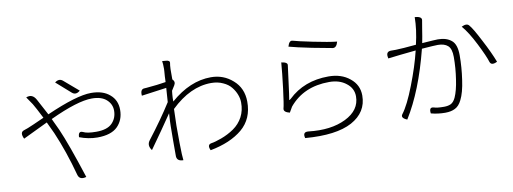

<svg xmlns="http://www.w3.org/2000/svg" viewBox="-64 -1148 4127 1545"><g transform="rotate(-10 2000.0 -376.0)"><path d="M607 -665Q571 -634 541 -660L423 -764Q459 -792 489 -766L607 -665ZM173 -686Q226 -708 256 -650Q314 -543 325 -521Q574 -631 692 -631Q789 -631 844 -583Q900 -536 900 -457Q900 -374 847 -321Q794 -269 682 -269Q610 -269 536 -297Q537 -349 574 -333Q605 -316 681 -316Q771 -316 811 -357Q851 -398 851 -459Q851 -512 810 -549Q769 -586 691 -586Q574 -586 345 -479Q352 -465 359 -449Q367 -433 376 -413Q385 -394 390 -383Q445 -259 538 28Q483 44 470 0Q416 -201 346 -363Q316 -429 301 -459Q105 -365 99 -362Q72 -417 110 -429L144 -441Q175 -453 281 -501Q235 -592 216 -623L173 -686Z M1305 -719Q1305 -762 1301 -784L1325 -782Q1365 -781 1361 -758Q1354 -725 1356 -625Q1380 -602 1363 -575L1338 -535Q1337 -525 1335 -507L1333 -475V-448Q1493 -588 1664 -588Q1767 -588 1842 -521Q1918 -455 1919 -345Q1920 -204 1823 -122Q1726 -41 1561 -10Q1538 -59 1579 -65Q1604 -68 1660 -88Q1717 -109 1765 -142Q1814 -176 1842 -228Q1870 -281 1869 -346Q1869 -377 1857 -409Q1845 -442 1821 -472Q1797 -503 1754 -522Q1712 -542 1658 -542Q1487 -542 1328 -388Q1324 -290 1324 -251Q1324 -85 1327 -20L1329 6Q1331 23 1331 31Q1274 31 1277 -19Q1277 -66 1277 -136Q1278 -206 1278 -256Q1278 -286 1283 -361Q1202 -241 1096 -93Q1063 -136 1092 -174Q1207 -323 1288 -451L1296 -566L1092 -538Q1087 -593 1124 -593L1139 -594Q1234 -602 1299 -613Q1300 -634 1301 -660L1304 -700Q1305 -714 1305 -719Z M2322 -722Q2336 -772 2364 -763Q2396 -753 2522 -727Q2648 -701 2715 -694Q2702 -645 2671 -649Q2633 -655 2506 -680Q2379 -706 2322 -722ZM2243 -607Q2296 -600 2291 -575Q2289 -562 2274 -444Q2259 -326 2254 -301Q2253 -292 2267 -305Q2397 -430 2597 -430Q2702 -430 2770 -374Q2839 -319 2839 -232Q2839 -95 2709 -24Q2579 46 2327 26Q2312 -27 2362 -22Q2544 -1 2666 -61Q2788 -121 2788 -234Q2788 -300 2733 -342Q2679 -385 2595 -385Q2386 -385 2267 -242L2241 -197Q2191 -209 2196 -237Q2205 -269 2221 -397Q2237 -526 2243 -607Z M3325 -514Q3184 -500 3097 -489L3094 -507Q3090 -547 3130 -547H3169Q3219 -548 3335 -559Q3363 -678 3364 -780Q3424 -775 3418 -744Q3418 -745 3407 -679Q3397 -613 3387 -563Q3495 -571 3516 -571Q3585 -571 3626 -537Q3667 -504 3667 -415Q3667 -316 3652 -215Q3638 -114 3609 -57Q3587 -12 3554 4Q3522 21 3473 21Q3413 21 3357 6Q3349 -48 3389 -37Q3412 -28 3472 -28Q3505 -28 3528 -39Q3551 -51 3567 -85Q3591 -138 3604 -228Q3618 -318 3618 -409Q3618 -477 3589 -502Q3561 -527 3507 -527Q3481 -527 3377 -519Q3293 -188 3162 22Q3110 1 3130 -27Q3180 -92 3237 -240Q3295 -389 3325 -514ZM3723 -638Q3768 -660 3786 -635Q3811 -607 3867 -498Q3924 -390 3954 -311Q3906 -287 3894 -319Q3879 -369 3825 -476Q3771 -583 3723 -638Z"/></g></svg>

Font: Swei Half Moon CJK SC
Style: Light
Weight: 300
Version: Version 2.071